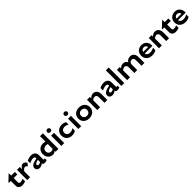

<svg xmlns="http://www.w3.org/2000/svg" viewBox="891 -3476 6247 6247"><g transform="rotate(-45 4014.0 -353.0)"><path d="M231 -358V-169Q231 -136 247.5 -120.5Q264 -105 298 -105Q328 -105 361 -113.5Q394 -122 420 -135V-21Q391 -8 350 1Q309 10 269 10Q189 10 144.5 -30Q100 -70 100 -144V-358H13V-382L231 -587V-472H400V-358Z M498 0V-472H629V-366Q664 -425 697 -453.5Q730 -482 772 -482Q812 -482 842 -461Q872 -440 904 -399L833 -306Q807 -331 785 -343Q763 -355 740 -355Q714 -355 685.5 -332Q657 -309 629 -264V0Z M1214 -45Q1145 10 1063 10Q1006 10 970.5 -23.5Q935 -57 935 -110Q935 -166 981 -206.5Q1027 -247 1115 -268Q1160 -280 1208 -287V-294Q1208 -332 1190 -350Q1172 -368 1132 -368Q1091 -368 1042 -353Q993 -338 955 -316V-432Q990 -453 1039.5 -467.5Q1089 -482 1147 -482Q1238 -482 1289 -435Q1340 -388 1340 -303V-120Q1340 -104 1346 -96.5Q1352 -89 1366 -89Q1382 -89 1402 -95V-10Q1381 -2 1354 4Q1327 10 1300 10Q1232 10 1214 -45ZM1117 -89Q1161 -89 1208 -119V-224Q1172 -217 1136 -203Q1102 -190 1084 -172.5Q1066 -155 1066 -134Q1066 -113 1080 -101Q1094 -89 1117 -89Z M1450 -236Q1450 -309 1481 -364.5Q1512 -420 1566.5 -451Q1621 -482 1689 -482Q1753 -482 1801 -465V-716H1933V0H1801V-48Q1750 10 1673 10Q1612 10 1561 -21Q1510 -52 1480 -108Q1450 -164 1450 -236ZM1713 -104Q1765 -104 1801 -137V-356Q1768 -368 1721 -368Q1659 -368 1620 -332Q1581 -296 1581 -236Q1581 -176 1617.5 -140Q1654 -104 1713 -104Z M2134 -716Q2100 -716 2078.5 -695Q2057 -674 2057 -642Q2057 -609 2078.5 -589Q2100 -569 2134 -569Q2169 -569 2190.5 -589.5Q2212 -610 2212 -642Q2212 -675 2190 -695.5Q2168 -716 2134 -716ZM2200 0H2069V-472H2200Z M2558 10Q2485 10 2427.5 -20.5Q2370 -51 2337.5 -107Q2305 -163 2305 -236Q2305 -309 2337.5 -365Q2370 -421 2427.5 -451.5Q2485 -482 2558 -482Q2616 -482 2658.5 -469Q2701 -456 2725 -437V-321Q2666 -368 2580 -368Q2515 -368 2475.5 -332Q2436 -296 2436 -236Q2436 -176 2475.5 -140Q2515 -104 2580 -104Q2672 -104 2730 -159V-43Q2706 -20 2661.5 -5Q2617 10 2558 10Z M2914 -716Q2880 -716 2858.5 -695Q2837 -674 2837 -642Q2837 -609 2858.5 -589Q2880 -569 2914 -569Q2949 -569 2970.5 -589.5Q2992 -610 2992 -642Q2992 -675 2970 -695.5Q2948 -716 2914 -716ZM2980 0H2849V-472H2980Z M3620 -236Q3620 -163 3586.5 -107Q3553 -51 3492.5 -20.5Q3432 10 3353 10Q3273 10 3212.5 -20.5Q3152 -51 3118.5 -107Q3085 -163 3085 -236Q3085 -309 3118.5 -365Q3152 -421 3212.5 -451.5Q3273 -482 3353 -482Q3432 -482 3492.5 -451.5Q3553 -421 3586.5 -365Q3620 -309 3620 -236ZM3489 -236Q3489 -296 3451.5 -332Q3414 -368 3353 -368Q3291 -368 3253.5 -332Q3216 -296 3216 -236Q3216 -176 3253.5 -140Q3291 -104 3353 -104Q3414 -104 3451.5 -140Q3489 -176 3489 -236Z M3851 -472V-407Q3917 -482 4002 -482Q4086 -482 4134.5 -424Q4183 -366 4183 -264V0H4051V-264Q4051 -313 4027 -340.5Q4003 -368 3959 -368Q3901 -368 3851 -315V0H3720V-472Z M4560 -45Q4491 10 4409 10Q4352 10 4316.5 -23.5Q4281 -57 4281 -110Q4281 -166 4327 -206.5Q4373 -247 4461 -268Q4506 -280 4554 -287V-294Q4554 -332 4536 -350Q4518 -368 4478 -368Q4437 -368 4388 -353Q4339 -338 4301 -316V-432Q4336 -453 4385.5 -467.5Q4435 -482 4493 -482Q4584 -482 4635 -435Q4686 -388 4686 -303V-120Q4686 -104 4692 -96.5Q4698 -89 4712 -89Q4728 -89 4748 -95V-10Q4727 -2 4700 4Q4673 10 4646 10Q4578 10 4560 -45ZM4463 -89Q4507 -89 4554 -119V-224Q4518 -217 4482 -203Q4448 -190 4430 -172.5Q4412 -155 4412 -134Q4412 -113 4426 -101Q4440 -89 4463 -89Z M4962 -716V0H4830V-716Z M5665 -368Q5618 -368 5588.5 -336Q5559 -304 5559 -251V0H5427V-264Q5427 -313 5403 -340.5Q5379 -368 5335 -368Q5277 -368 5227 -315V0H5096V-472H5227V-407Q5293 -482 5378 -482Q5432 -482 5472 -457.5Q5512 -433 5534 -387Q5561 -434 5606.5 -458Q5652 -482 5705 -482Q5792 -482 5840.5 -423.5Q5889 -365 5889 -259V0H5757V-259Q5757 -312 5733 -340Q5709 -368 5665 -368Z M6230 -482Q6303 -482 6354 -449.5Q6405 -417 6431 -373Q6452 -337 6459.5 -293Q6467 -249 6464 -208L6112 -209Q6121 -158 6160 -131Q6199 -104 6262 -104Q6312 -104 6351.5 -116Q6391 -128 6434 -150V-43Q6404 -20 6354 -5Q6304 10 6244 10Q6166 10 6105.5 -20.5Q6045 -51 6012 -107Q5979 -163 5979 -236Q5979 -309 6011 -365Q6043 -421 6100 -451.5Q6157 -482 6230 -482ZM6342 -280Q6335 -323 6305 -349.5Q6275 -376 6230 -376Q6186 -376 6154.5 -349.5Q6123 -323 6114 -280Z M6693 -472V-407Q6759 -482 6844 -482Q6928 -482 6976.5 -424Q7025 -366 7025 -264V0H6893V-264Q6893 -313 6869 -340.5Q6845 -368 6801 -368Q6743 -368 6693 -315V0H6562V-472Z M7293 -358V-169Q7293 -136 7309.5 -120.5Q7326 -105 7360 -105Q7390 -105 7423 -113.5Q7456 -122 7482 -135V-21Q7453 -8 7412 1Q7371 10 7331 10Q7251 10 7206.5 -30Q7162 -70 7162 -144V-358H7075V-382L7293 -587V-472H7462V-358Z M7761 -482Q7834 -482 7885 -449.5Q7936 -417 7962 -373Q7983 -337 7990.5 -293Q7998 -249 7995 -208L7643 -209Q7652 -158 7691 -131Q7730 -104 7793 -104Q7843 -104 7882.5 -116Q7922 -128 7965 -150V-43Q7935 -20 7885 -5Q7835 10 7775 10Q7697 10 7636.5 -20.5Q7576 -51 7543 -107Q7510 -163 7510 -236Q7510 -309 7542 -365Q7574 -421 7631 -451.5Q7688 -482 7761 -482ZM7873 -280Q7866 -323 7836 -349.5Q7806 -376 7761 -376Q7717 -376 7685.5 -349.5Q7654 -323 7645 -280Z"/></g></svg>

Font: Madhuban SemiBold
Style: Regular
Weight: 600
Designer: jaikishan Patel
Foundry: MagicType
Version: Version 1.000